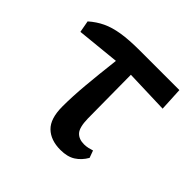

<svg xmlns="http://www.w3.org/2000/svg" viewBox="-132 -611 753 753"><g transform="rotate(45 244.5 -234.0)"><path d="M23 -369 14 -418Q40 -441 69.5 -455Q99 -469 139.5 -475.5Q180 -482 240 -482H459L464 -384L282 -390L284 -149Q285 -101 300.5 -84Q316 -67 345 -67Q356 -67 367 -69.5Q378 -72 387 -75L398 -45Q382 -17 357.5 -1.5Q333 14 295 14Q241 14 210.5 -15.5Q180 -45 180 -112Q180 -167 186 -234.5Q192 -302 202 -387Z"/></g></svg>

Font: Source Serif Pro SemiBold
Style: Regular
Weight: 600
Designer: Frank Grießhammer
Foundry: Adobe Systems Incorporated
Version: Version 3.001;hotconv 1.0.111;makeotfexe 2.5.65597